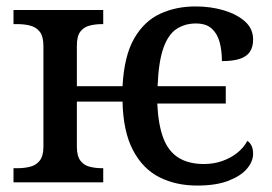

<svg xmlns="http://www.w3.org/2000/svg" viewBox="-20 -567 846 597"><path d="M593 10Q527 10 475.5 -16Q424 -42 393.5 -100Q363 -158 361 -251H219V-111Q219 -82 230 -67.5Q241 -53 259 -48.5Q277 -44 297 -44H301V0H22V-44H35Q55 -44 73.5 -48.5Q92 -53 103.5 -67.5Q115 -82 115 -111V-424Q115 -454 103.5 -468.5Q92 -483 73.5 -487.5Q55 -492 35 -492H22V-536H301V-492H297Q277 -492 259 -487.5Q241 -483 230 -469Q219 -455 219 -425V-299H361Q366 -393 397 -447Q428 -501 477.5 -524Q527 -547 588 -547Q635 -547 675.5 -535Q716 -523 741.5 -500.5Q767 -478 767 -444Q767 -421 757 -406Q747 -391 725.5 -384Q704 -377 670 -377Q670 -409 663 -435.5Q656 -462 638.5 -478Q621 -494 589 -494Q555 -494 529 -477Q503 -460 488 -417.5Q473 -375 470 -299H682V-245H469Q472 -180 487.5 -138.5Q503 -97 534.5 -77Q566 -57 614 -57Q645 -57 671.5 -66.5Q698 -76 718 -92Q738 -108 749 -129Q758 -123 762.5 -113Q767 -103 767 -89Q767 -65 748 -42.5Q729 -20 690.5 -5Q652 10 593 10Z"/></svg>

Font: ET Text
Style: Regular
Weight: 470
Designer: Monotype Design Team
Foundry: Monotype Imaging Inc.
Version: Version 2.009